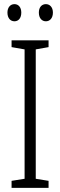

<svg xmlns="http://www.w3.org/2000/svg" viewBox="-20 -909 291 929"><path d="M16 -848C16 -822 30 -806 50 -806C69 -806 83 -821 83 -848C83 -874 69 -889 50 -889C30 -889 16 -873 16 -848ZM168 -848C168 -822 182 -806 202 -806C221 -806 236 -821 236 -848C236 -874 221 -889 202 -889C182 -889 168 -874 168 -848ZM215 0V-34L153 -44V-670L215 -681V-714H36V-681L99 -670V-44L36 -34V0Z"/></svg>

Font: Noto Sans Thai Looped ExtraCondensed Light
Style: Regular
Weight: 300
Width: 2
Designer: Sasikarn Vongin, Ben Mitchell
Foundry: The Fontpad Ltd
Version: Version 1.001